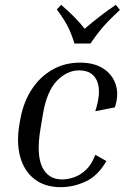

<svg xmlns="http://www.w3.org/2000/svg" viewBox="-20 -764 525 794"><path d="M307 -473Q257 -473 215 -429.5Q173 -386 157 -289L147 -229Q130 -125 154.5 -73.5Q179 -22 237 -22Q260 -22 286.5 -31Q313 -40 336.5 -62.5Q360 -85 374 -124L420 -98Q385 -37 334.5 -13.5Q284 10 231 10Q166 10 123 -23Q80 -56 63.5 -115.5Q47 -175 61 -254L65 -276Q78 -344 112 -395.5Q146 -447 197 -476Q248 -505 311 -505Q370 -505 408 -480Q446 -455 459 -413Q472 -371 455 -320L374 -304Q400 -384 381.5 -428.5Q363 -473 307 -473ZM476 -723Q448 -697 429 -677.5Q410 -658 393 -637Q376 -616 354 -584H288Q278 -616 268.5 -637.5Q259 -659 246.5 -679Q234 -699 215 -725L233 -744Q262 -719 286.5 -694.5Q311 -670 330 -645Q359 -670 390.5 -694.5Q422 -719 459 -744Z"/></svg>

Font: Inria Serif
Style: Italic
Weight: 400
Italic angle: -10°
Designer: Black Foundry Team
Foundry: Black Foundry
Version: Version 1.000; ttfautohint (v1.8.3)